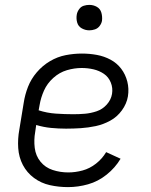

<svg xmlns="http://www.w3.org/2000/svg" viewBox="-20 -757 616 785"><path d="M258 8Q299 8 340 -3.5Q381 -15 416 -43Q451 -71 473 -108L414 -135Q398 -108 372.5 -88Q347 -68 317.5 -60Q288 -52 259 -52Q226 -52 195.5 -62Q165 -72 145.5 -96Q126 -120 122 -152.5Q118 -185 124 -218L128 -246Q158 -237 188.5 -234Q219 -231 250 -231Q280 -231 310.5 -233Q341 -235 371.5 -241.5Q402 -248 430.5 -263.5Q459 -279 478.5 -306Q498 -333 503 -363Q508 -394 500.5 -423.5Q493 -453 475.5 -476Q458 -499 432 -513Q406 -527 376 -532.5Q346 -538 315 -538Q282 -538 248.5 -531.5Q215 -525 184.5 -507Q154 -489 130.5 -461.5Q107 -434 94.5 -402Q82 -370 77 -337L59 -227Q52 -189 54.5 -151.5Q57 -114 73.5 -82.5Q90 -51 119 -29.5Q148 -8 184 0Q220 8 258 8ZM280 -290Q244 -290 208 -292.5Q172 -295 138 -306L142 -328Q147 -358 160 -387Q173 -416 198 -438.5Q223 -461 253.5 -470Q284 -479 314 -479Q339 -479 362.5 -473.5Q386 -468 405 -455Q424 -442 433 -419.5Q442 -397 438 -373Q434 -349 416.5 -329.5Q399 -310 375 -302Q351 -294 327.5 -292Q304 -290 280 -290ZM345 -633Q357 -633 368.5 -637Q380 -641 387.5 -651Q395 -661 397 -672Q399 -689 394.5 -705Q390 -721 376 -729Q362 -737 345 -737Q334 -737 322.5 -733.5Q311 -730 303.5 -719.5Q296 -709 294 -698Q291 -681 295.5 -665Q300 -649 314.5 -641Q329 -633 345 -633Z"/></svg>

Font: Iosevka Sparkle Light
Style: Italic
Weight: 300
Italic angle: -9°
Designer: Belleve Invis
Foundry: Belleve Invis
Version: Version 4.5.0; ttfautohint (v1.8.3)